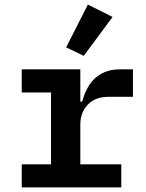

<svg xmlns="http://www.w3.org/2000/svg" viewBox="-20 -819 640 839"><path d="M472 -745C472 -745 364 -799 364 -799C364 -799 269 -612 269 -612C269 -612 346 -575 346 -575C346 -575 472 -745 472 -745ZM75 0C75 0 510 0 510 0C510 0 510 -101 510 -101C510 -101 331 -101 331 -101C331 -101 331 -275 331 -275C331 -275 331 -275 331 -275C331 -310 342 -339 364 -362C386 -385 416 -396 455 -396C455 -396 561 -396 561 -396C561 -396 561 -516 561 -516C561 -516 505 -516 505 -516C505 -516 505 -516 505 -516C479 -516 457 -512 438 -504C419 -496 404 -486 391 -473C378 -460 367 -445 359 -428C350 -411 344 -393 339 -375C339 -375 331 -375 331 -375C331 -375 331 -516 331 -516C331 -516 75 -516 75 -516C75 -516 75 -415 75 -415C75 -415 203 -415 203 -415C203 -415 203 -101 203 -101C203 -101 75 -101 75 -101C75 -101 75 0 75 0Z"/></svg>

Font: IBM Plex Mono Mod
Style: SemiBold
Weight: 500
Designer: Mike Abbink, Paul van der Laan, Pieter van Rosmalen
Foundry: Bold Monday
Version: ""